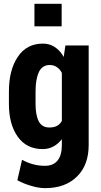

<svg xmlns="http://www.w3.org/2000/svg" viewBox="-20 -765 525 999"><path d="M26.4 -289.1Q26.4 -400.4 72.3 -468.8Q118.2 -538.1 203.1 -538.1Q238.3 -538.1 264.6 -520.5Q292 -502.9 311.5 -468.8Q314.5 -489.3 320.3 -528.3Q350.6 -528.3 441.4 -528.3Q441.4 -398.4 441.4 -10.7Q441.4 93.8 380.9 153.3Q320.3 213.9 214.8 213.9Q180.7 213.9 142.6 202.1Q104.5 191.4 70.3 172.9Q79.1 136.7 94.7 66.4Q123 82 152.3 89.8Q180.7 97.7 214.8 97.7Q257.8 97.7 280.3 69.3Q301.8 42 301.8 -10.7Q301.8 -20.5 301.8 -41Q282.2 -15.6 257.8 -2.9Q233.4 10.7 202.1 10.7Q118.2 10.7 72.3 -53.7Q26.4 -118.2 26.4 -223.6Q26.4 -229.5 26.4 -240.2Q26.4 -252 26.4 -289.1ZM165 -223.6Q165 -166 181.6 -133.8Q198.2 -101.6 237.3 -101.6Q258.8 -101.6 275.4 -109.4Q292 -118.2 301.8 -135.7Q301.8 -218.8 301.8 -385.7Q292 -405.3 275.4 -416Q259.8 -426.8 238.3 -426.8Q199.2 -426.8 181.6 -388.7Q165 -351.6 165 -289.1Q165 -266.6 165 -223.6ZM300.8 -627.9Q265.6 -627.9 159.2 -627.9Q159.2 -657.2 159.2 -745.1Q194.3 -745.1 300.8 -745.1Q300.8 -715.8 300.8 -627.9Z"/></svg>

Font: Noto Sans Hebrew DECATHLON 
Style: Bold
Weight: 400
Designer: Monotype Design Team
Version: Version 2.000;GOOG;noto-fonts:20170220:a8a215d2e889